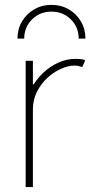

<svg xmlns="http://www.w3.org/2000/svg" viewBox="-20 -758 381 778"><path d="M84 0V-511.7H113.3V-416H125L105.5 -396.5Q124.5 -433.6 153.3 -461.2Q182.1 -488.8 216.3 -504.2Q250.5 -519.5 285.2 -519.5Q294.9 -519.5 305.7 -518.6Q316.4 -517.6 325.2 -513.7L313.5 -486.3Q304.2 -489.3 297.1 -490.7Q290 -492.2 281.2 -492.2Q255.9 -492.2 226.6 -479Q197.3 -465.8 171.6 -442.1Q146 -418.5 129.6 -386Q113.3 -353.5 113.3 -314.5V0ZM188.5 -738.3Q227.5 -738.3 258.5 -720.2Q289.6 -702.1 307.9 -671.1Q326.2 -640.1 326.2 -601.6H298.8Q298.8 -647.9 267.1 -679.4Q235.4 -710.9 188.5 -710.9Q141.6 -710.9 109.9 -679.4Q78.1 -647.9 78.1 -601.6H50.8Q50.8 -640.1 69.1 -671.1Q87.4 -702.1 118.7 -720.2Q149.9 -738.3 188.5 -738.3Z"/></svg>

Font: Reddit Sans ExtraLight
Style: Regular
Weight: 250
Designer: Stephen Hutchings
Foundry: Reddit
Version: Version 1.014